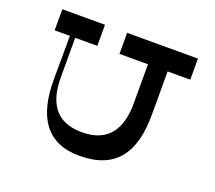

<svg xmlns="http://www.w3.org/2000/svg" viewBox="-118 -859 1142 1019"><g transform="rotate(20 453.0 -350.0)"><path d="M836 -700H436V-581H597V-359C597 -220 542 -122 390 -122C238 -122 186 -220 186 -359V-581H311V-700H70V-581H156L155 -335C154 -123 235 0 420 0C626 0 708 -123 708 -335V-581H836Z"/></g></svg>

Font: Space Cowgirl Medium
Style: Regular
Weight: 600
Designer: Valery Marier
Foundry: Valery Marier
Version: Version 1.000;hotconv 1.0.109;makeotfexe 2.5.65596